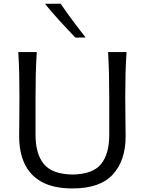

<svg xmlns="http://www.w3.org/2000/svg" viewBox="-20 -1040 808 1071"><path d="M384.8 11.2Q280.3 11.2 214.6 -24.4Q148.9 -60.1 117.9 -125.2Q86.9 -190.4 86.9 -278.3Q86.9 -311 87.6 -372.3Q88.4 -433.6 88.4 -499.5Q88.4 -569.8 87.2 -627.9Q85.9 -686 82 -749.5H185.1Q181.2 -686 179.7 -627.9Q178.2 -569.8 178.2 -499.5V-287.6Q178.2 -181.6 224.6 -125Q271 -68.4 384.3 -66.4Q498.5 -68.4 543.9 -125Q589.4 -181.6 589.4 -288.1V-499.5Q589.4 -569.8 587.9 -627.9Q586.4 -686 583 -749.5H686Q681.6 -686 680.2 -627.9Q678.7 -569.8 678.7 -499.5Q678.7 -433.6 679.7 -372.1Q680.7 -310.5 680.7 -278.3Q680.7 -145 609.4 -66.9Q538.1 11.2 384.8 11.2ZM400.4 -830.1Q356 -876.5 313.2 -923.3Q270.5 -970.2 231 -1018.6L317.9 -1019.5Q350.6 -972.2 385.5 -925Q420.4 -877.9 457.5 -831.1Z"/></svg>

Font: Pinar DS3-Regular
Style: Regular
Weight: 400
Designer: Amin Abedi
Version: Version 2.000